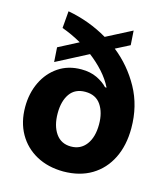

<svg xmlns="http://www.w3.org/2000/svg" viewBox="-115 -856 835 956"><g transform="rotate(15 303.0 -377.5)"><path d="M462.4 -682.6 390.1 -645.5Q471.2 -581.5 521.7 -490Q572.3 -398.4 572.3 -283.7Q572.3 -194.8 539.3 -128.4Q506.3 -62 445.6 -25.4Q384.8 11.2 300.3 11.7Q220.7 11.2 160.9 -21.5Q101.1 -54.2 67.6 -113Q34.2 -171.9 34.2 -250Q34.2 -320.8 61.8 -378.2Q89.4 -435.5 139.4 -469.2Q189.5 -502.9 256.8 -502.9Q302.7 -502.9 336.9 -486.8Q371.1 -470.7 393.1 -447.3H400.9Q381.3 -486.8 349.4 -522.2Q317.4 -557.6 278.3 -587.4L115.7 -502.9L110.8 -577.6L213.4 -630.9Q163.6 -659.2 112.3 -677.7L119.6 -765.6Q231 -745.1 326.2 -689L457.5 -756.8ZM304.7 -118.2Q354.5 -118.2 383.3 -156.5Q412.1 -194.8 412.1 -260.7Q412.1 -321.8 385.5 -360.8Q358.9 -399.9 304.7 -399.9Q252 -399.9 225.3 -362.1Q198.7 -324.2 198.7 -261.7Q198.7 -197.3 226.3 -157.7Q253.9 -118.2 304.7 -118.2Z"/></g></svg>

Font: Inter Extra Bold
Style: Regular
Weight: 800
Designer: Rasmus Andersson
Foundry: rsms
Version: Version 4.000;git-3c8e0fc